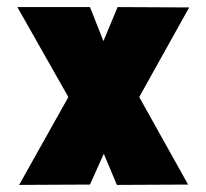

<svg xmlns="http://www.w3.org/2000/svg" viewBox="-20 -521 581 542"><path d="M272 -405 234 -501H29L173 -247L34 1L234 0L273 -87L310 1L511 0L373 -247L514 -500L312 -501Z"/></svg>

Font: Advent Pro Black
Style: Regular
Weight: 900
Version: Version 3.000